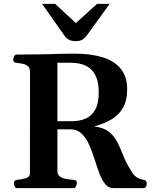

<svg xmlns="http://www.w3.org/2000/svg" viewBox="-20 -976 808 996"><path d="M68.4 0Q60.1 0 55.9 -9.8Q51.8 -19.5 51.8 -24.9Q51.8 -41 67.9 -43Q91.3 -44.9 113.3 -51.5Q135.3 -58.1 135.3 -74.2L135.7 -602.5Q135.7 -623.5 124.5 -632.8Q113.3 -642.1 97.4 -645.3Q81.5 -648.4 66.4 -649.9Q56.2 -650.9 52.5 -654.1Q48.8 -657.2 48.8 -668Q48.8 -673.3 53 -683.1Q57.1 -692.9 65.4 -692.9Q95.2 -692.9 115.5 -693.4Q135.7 -693.8 157.7 -693.8Q192.4 -693.8 225.6 -694.8Q258.8 -695.8 294.2 -696.8Q329.6 -697.8 371.1 -697.8Q453.1 -697.3 513.4 -678.5Q573.7 -659.7 606.7 -618.9Q639.6 -578.1 639.6 -512.7Q639.6 -452.1 616.5 -414.1Q593.3 -376 554.2 -354.2Q515.1 -332.5 467.8 -319.8Q516.1 -314.9 543.9 -293.2Q571.8 -271.5 588.4 -239Q605 -206.5 618.9 -170.4Q632.8 -134.3 653.8 -100.6Q670.4 -68.8 688.2 -57.1Q706.1 -45.4 724.1 -43.5Q741.7 -41.5 741.7 -22.5Q741.7 -17.1 737.5 -8.5Q733.4 0 725.1 0H569.3Q542.5 0 524.9 -22Q507.3 -43.9 494.6 -78.9Q481.9 -113.8 469.7 -152.6Q457.5 -191.4 441.9 -226.3Q426.3 -261.2 403.1 -283.2Q379.9 -305.2 344.7 -305.2H277.8V-90.3Q277.8 -69.3 291.3 -59.8Q304.7 -50.3 324.2 -47.4Q343.8 -44.4 360.8 -43Q371.1 -42 374.8 -39.1Q378.4 -36.1 378.4 -24.9Q378.4 -19.5 374.3 -9.8Q370.1 0 361.8 0ZM277.8 -347.2H351.6Q392.1 -347.2 423.8 -360.6Q455.6 -374 473.9 -406.7Q492.2 -439.5 492.2 -497.6Q492.2 -550.3 475.6 -584.2Q459 -618.2 426.5 -634.3Q394 -650.4 347.2 -650.4H277.8ZM373.5 -762.7Q351.1 -762.7 337.9 -769.8Q324.7 -776.9 316.9 -787.6L198.2 -956.1H265.6L373.5 -856.4L483.9 -956.1H548.8L430.2 -792Q421.9 -780.3 409.2 -771.5Q396.5 -762.7 373.5 -762.7Z"/></svg>

Font: Gelasio SemiBold
Style: Regular
Weight: 600
Designer: Eben Sorkin
Foundry: Eben Sorkin
Version: Version 1.008